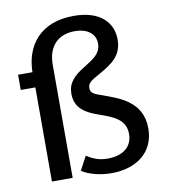

<svg xmlns="http://www.w3.org/2000/svg" viewBox="-84 -813 785 894"><g transform="rotate(-10 308.5 -366.0)"><path d="M324 -742C168 -742 92 -645 90 -517H22V-445H91V0H189V-535C189 -624 240 -671 316 -671C378 -671 414 -641 414 -596C414 -545 372 -525 334 -500C279 -467 251 -437 251 -386C251 -314 306 -288 360 -269C426 -246 483 -225 483 -156C483 -94 436 -60 366 -60C321 -60 294 -74 267 -91L232 -26C266 -3 320 10 372 10C487 10 576 -51 576 -166C576 -294 467 -327 394 -354C352 -368 338 -375 338 -398C338 -422 353 -431 394 -454C456 -489 507 -520 507 -599C507 -676 452 -742 324 -742Z"/></g></svg>

Font: Bisquit Text
Style: Regular
Weight: 400
Version: Version 1.004;Glyphs 3.2.3 (3260)